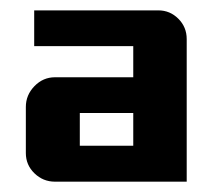

<svg xmlns="http://www.w3.org/2000/svg" viewBox="-20 -750 410 370"><path d="M339.8 -399.9H85.9Q63 -399.9 46.4 -416Q29.8 -432.1 29.8 -455.1V-543.9Q29.8 -566.9 46.4 -584Q63 -601.1 85.9 -601.1H236.8V-661.1H45.9V-730H285.2Q307.6 -730 323.7 -713.9Q339.8 -697.8 339.8 -674.8ZM236.8 -469.2V-532.2H133.8V-469.2Z"/></svg>

Font: Laconic
Style: Bold
Weight: 700
Designer: Robby Woodard
Version: Version 1.000